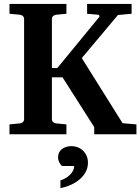

<svg xmlns="http://www.w3.org/2000/svg" viewBox="-20 -691 722 988"><path d="M464.8 0V-37.1L301.8 -293H247.1V-78.1Q247.1 -68.4 253.4 -62.7Q259.8 -57.1 269 -56.2L321.8 -50.8V0H28.8V-50.8L82 -56.2Q91.3 -57.1 97.7 -62.7Q104 -68.4 104 -78.1V-592.8Q104 -602.5 97.7 -608.4Q91.3 -614.3 82 -615.2L28.8 -620.1V-670.9H321.8V-620.1L269 -615.2Q259.8 -614.3 253.4 -608.4Q247.1 -602.5 247.1 -592.8V-340.8H274.9L490.2 -603Q492.7 -606 491.5 -610.6Q490.2 -615.2 484.9 -615.2L428.2 -620.1V-670.9H657.2V-620.1Q646.5 -619.1 634.3 -618.2Q624 -617.2 611.6 -616Q599.1 -614.7 586.9 -613.8L400.9 -392.1L610.8 -57.1L682.1 -50.8V0ZM432.6 146Q432.6 171.4 421.4 192.9Q410.2 214.4 390.6 231.2Q371.1 248 345.5 259.8Q319.8 271.5 291 276.9V236.8Q305.7 232.9 318.4 225.3Q331.1 217.8 340.8 207.8Q350.6 197.8 356.2 186.3Q361.8 174.8 361.8 163.1H298.8Q289.1 153.8 283.9 142.3Q278.8 130.9 278.8 119.1Q278.8 104.5 284.4 93.5Q290 82.5 299.6 75.4Q309.1 68.4 321.3 64.7Q333.5 61 346.7 61Q365.7 61 381.6 67.6Q397.5 74.2 408.9 85.9Q420.4 97.7 426.5 113Q432.6 128.4 432.6 146Z"/></svg>

Font: Charis SIL Phon
Style: Bold
Weight: 700
Foundry: SIL International
Version: Version 5.000